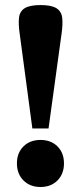

<svg xmlns="http://www.w3.org/2000/svg" viewBox="-20 -727 320 759"><path d="M72.8 -13.7Q46.9 -39.6 46.9 -81.1Q46.9 -122.6 72.8 -148.2Q98.6 -173.8 140.1 -173.8Q181.6 -173.8 207.3 -148.2Q232.9 -122.6 232.9 -81.1Q232.9 -39.6 207.3 -13.7Q181.6 12.2 140.1 12.2Q98.6 12.2 72.8 -13.7ZM58.1 -591.8Q52.2 -631.3 55.2 -657Q58.1 -682.6 78.1 -694.8Q98.1 -707 140.1 -707Q182.6 -707 202.6 -694.8Q222.7 -682.6 225.8 -657Q229 -631.3 223.1 -591.8L171.9 -219.2H107.9Z"/></svg>

Font: Linguistics Pro
Style: Bold
Weight: 700
Designer: Stefan Peev, Context Ltd
Foundry: Stefan Peev, Context Ltd
Version: Version 001.000